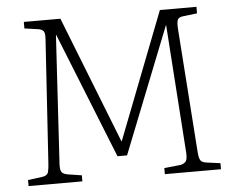

<svg xmlns="http://www.w3.org/2000/svg" viewBox="-50 -761 1007 821"><g transform="rotate(-5 453.0 -350.5)"><path d="M40 0V-26L102 -34Q124 -37 128 -53Q132 -69 133 -91L167 -619Q169 -645 162 -654Q155 -663 137 -665L81 -673V-701H238L452 -157H454L665 -701H822V-673L764 -666Q748 -665 740.5 -657Q733 -649 735 -615L773 -81Q775 -54 782 -45Q789 -36 807 -34L866 -26V0H625V-26L691 -33Q705 -34 715.5 -43Q726 -52 724 -83L686 -634H685L471 -94H430L214 -634H213L180 -80Q179 -56 186 -47Q193 -38 213 -35L271 -26V0Z"/></g></svg>

Font: Literata ExtraLight
Style: Regular
Weight: 250
Designer: Latin by Veronika Burian and Jose Scaglione. Greek by Irene Vlachou. Cyrillic by Vera Evstafieva.
Foundry: TypeTogether
Version: Version 3.103;gftools[0.9.29]